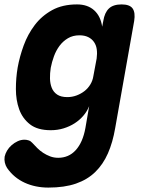

<svg xmlns="http://www.w3.org/2000/svg" viewBox="-67 -580 687 870"><path d="M337 -99Q328 -76 311 -56Q294 -36 271.5 -21.5Q249 -7 221.5 1.5Q194 10 163 10Q103 10 69 -16.5Q35 -43 20 -84.5Q5 -126 5 -176.5Q5 -227 13 -274Q22 -324 40.5 -374.5Q59 -425 90.5 -466.5Q122 -508 169 -534Q216 -560 282 -560Q330 -560 359.5 -533.5Q389 -507 396 -459L401 -485Q407 -523 426.5 -541.5Q446 -560 484 -560Q521 -560 534 -541.5Q547 -523 541 -485L455 0Q444 65 422 115Q400 165 364.5 199.5Q329 234 277 252Q225 270 152 270Q123 270 96 264.5Q69 259 45 248Q21 237 1 220.5Q-19 204 -35 181Q-42 170 -45 157Q-48 144 -46 130Q-43 116 -35 102.5Q-27 89 -14.5 78Q-2 67 13 60Q28 53 44 53Q53 53 62.5 56Q72 59 79 67Q90 79 102 91Q114 103 128.5 112.5Q143 122 160 128.5Q177 135 197 135Q220 135 240 126.5Q260 118 276 100.5Q292 83 303 58Q314 33 320 0ZM238 -140Q260 -140 280 -147.5Q300 -155 316 -167.5Q332 -180 342.5 -197.5Q353 -215 356 -235L371 -315Q374 -337 371.5 -356Q369 -375 359 -389.5Q349 -404 332.5 -412Q316 -420 293 -420Q263 -420 240.5 -406.5Q218 -393 202.5 -372Q187 -351 177.5 -325Q168 -299 163 -273Q159 -248 159.5 -224.5Q160 -201 167.5 -182Q175 -163 192 -151.5Q209 -140 238 -140Z"/></svg>

Font: Maple Mono ExtraBold
Style: Italic
Weight: 800
Italic angle: -10°
Monospace: yes
Designer: subframe7536
Version: Version 7.200